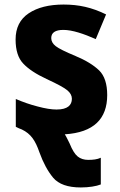

<svg xmlns="http://www.w3.org/2000/svg" viewBox="-20 -576 524 836"><path d="M332 240.2C366.7 240.2 399.9 234.9 418.9 227.1V110.8C403.3 118.2 385.3 120.1 363.8 120.1C345.7 120.1 330.6 115.2 318.4 105.5C306.2 95.7 294.4 76.7 283.2 48.8C275.9 34.7 270 21 262.2 8.8C388.7 1 446.8 -59.1 446.8 -162.1C446.8 -210.4 435.1 -246.6 411.6 -269.5C387.7 -292.5 353.5 -313.5 309.1 -332C264.6 -350.6 235.8 -364.7 222.7 -375C209.5 -385.3 203.1 -397 203.1 -410.2C203.1 -434.1 221.2 -445.8 255.9 -445.8C294.9 -445.8 344.7 -428.7 397 -405.8L441.9 -513.2C379.4 -543.9 322.8 -556.2 256.8 -556.2C193.8 -556.2 143.1 -543.5 105 -518.1C66.9 -492.7 47.9 -454.6 47.9 -403.8C47.9 -357.4 59.1 -322.3 81.1 -299.3C103 -275.9 136.7 -253.4 183.1 -231.9C230.5 -210 260.3 -193.8 273.4 -182.6C286.6 -171.4 293 -159.2 293 -146C293 -118.2 274.4 -99.1 226.1 -99.1C204.1 -99.1 176.8 -103.5 144 -112.3C111.3 -120.6 79.6 -131.8 48.8 -145V-23.9C56.2 -20 67.9 -14.6 75.2 -12.2C114.7 6.8 133.8 35.6 151.9 87.9C168 132.3 187.5 168.9 211.4 197.8C235.4 226.1 275.4 240.2 332 240.2Z"/></svg>

Font: Avrile Sans
Style: Bold
Weight: 700
Designer: Monotype Design Team, Google (font), Stefan Peev (BGR Cyrillic), Cristiano Sobral (main changes)
Foundry: The Avrile Sans Project Authors
Version: Version 3.110